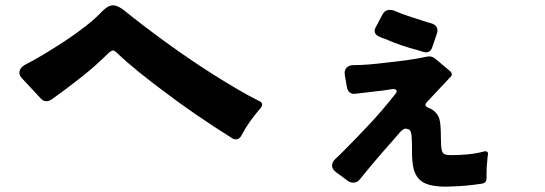

<svg xmlns="http://www.w3.org/2000/svg" viewBox="-20 -639 2040 719"><path d="M850 -121Q783 -163 718.5 -207Q654 -251 591 -299Q549 -330 503 -367Q457 -404 419 -440Q409 -450 403 -450Q396 -449 387 -441Q339 -393 284.5 -350Q230 -307 174 -267Q164 -260 154 -260Q141 -260 132 -271L64 -344Q50 -358 53 -372Q56 -386 73 -396Q103 -411 143 -435Q183 -459 224 -486Q265 -513 302 -542Q339 -571 363 -597Q386 -620 405 -619Q424 -618 450 -596Q473 -577 519 -542Q604 -477 690.5 -418Q777 -359 869 -305Q891 -292 910.5 -281.5Q930 -271 948 -262Q972 -252 954 -232Q934 -209 916.5 -184.5Q899 -160 885 -133Q877 -117 863 -117Q855 -117 850 -121Z M1567 -444 1545 -451Q1514 -459 1483 -469.5Q1452 -480 1423 -493Q1416 -495 1409.5 -497.5Q1403 -500 1398 -503Q1387 -508 1384 -517Q1381 -526 1387 -537L1412 -584Q1421 -602 1441 -602Q1449 -602 1456 -599Q1482 -588 1508.5 -579Q1535 -570 1561 -562Q1570 -559 1578 -556.5Q1586 -554 1594 -552Q1609 -548 1615 -537.5Q1621 -527 1616 -513L1598 -460Q1590 -439 1567 -444ZM1651 60Q1614 60 1589 53.5Q1564 47 1549.5 32Q1535 17 1529 -7Q1523 -31 1523 -67Q1523 -92 1522.5 -108.5Q1522 -125 1521 -134Q1518 -151 1512 -154Q1502 -158 1495 -157Q1488 -154 1480 -146Q1441 -102 1403 -58Q1365 -14 1328 32Q1318 45 1303 45Q1292 45 1282 38L1240 7Q1224 -4 1223.5 -18Q1223 -32 1237 -45Q1245 -52 1252.5 -59.5Q1260 -67 1268 -75Q1318 -125 1366 -176.5Q1414 -228 1458 -284Q1468 -295 1464.5 -301Q1461 -307 1447 -305L1414 -300L1311 -288Q1298 -286 1289.5 -293Q1281 -300 1279 -313L1271 -359Q1269 -375 1277 -384.5Q1285 -394 1301 -395Q1333 -395 1366.5 -398Q1400 -401 1432 -405Q1470 -409 1506 -414Q1542 -419 1579 -427Q1587 -429 1595 -427Q1603 -425 1609 -420L1665 -373Q1679 -361 1665 -349Q1662 -346 1659 -342.5Q1656 -339 1652 -335L1579 -257Q1565 -243 1585 -235Q1599 -230 1609.5 -219.5Q1620 -209 1625 -195Q1631 -176 1631 -125Q1631 -92 1634 -78Q1637 -64 1646 -61Q1654 -58 1670 -58Q1700 -58 1732 -61Q1764 -64 1793 -72Q1810 -75 1807 -58Q1805 -48 1805 -40Q1802 -16 1802 9V28Q1802 47 1783 49L1754 53Q1740 55 1726.5 56Q1713 57 1699 58Z"/></svg>

Font: Higure Gothic Black
Style: Regular
Weight: 900
Designer: Yoshimichi Ohira
Foundry: Positype
Version: Version 1.000